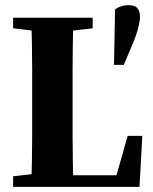

<svg xmlns="http://www.w3.org/2000/svg" viewBox="-20 -726 593 746"><path d="M479 -706Q505 -706 514.5 -693.5Q524 -681 524 -661Q524 -647 519.5 -627.5Q515 -608 507.5 -586.5Q500 -565 491 -545L461 -474H423L427 -690Q441 -699 453.5 -702.5Q466 -706 479 -706ZM31 0V-41L160 -56H197V0ZM101 0Q103 -46 104 -97.5Q105 -149 105 -200.5Q105 -252 105 -298V-350Q105 -402 105 -455Q105 -508 104 -559.5Q103 -611 101 -657H265Q264 -611 263 -559.5Q262 -508 262 -455Q262 -402 262 -350V-301Q262 -254 262 -202Q262 -150 263 -98.5Q264 -47 265 0ZM184 0V-45H462L426 -22L476 -198H533L522 0ZM31 -616V-657H340V-616L210 -601H160Z"/></svg>

Font: Source Serif 4 36pt
Style: Bold
Weight: 700
Designer: Frank Grießhammer
Foundry: Adobe Systems Incorporated
Version: Version 4.004;hotconv 1.0.116;makeotfexe 2.5.65601